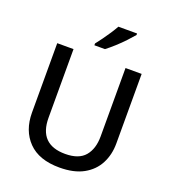

<svg xmlns="http://www.w3.org/2000/svg" viewBox="-166 -1064 1070 1197"><g transform="rotate(20 369.0 -465.5)"><path d="M649 -252Q649 -178 618 -118.5Q587 -59 524.5 -24.5Q462 10 366 10Q230 10 159.5 -62.5Q89 -135 89 -254V-714H197V-259Q197 -82 371 -82Q461 -82 501.5 -130Q542 -178 542 -260V-714H649ZM536 -931Q521 -913 494 -884Q467 -855 436 -827Q405 -799 381 -781H311V-793Q326 -812 345 -838Q364 -864 382 -891.5Q400 -919 412 -941H536Z"/></g></svg>

Font: Noto Sans Bengali Medium
Style: Regular
Weight: 500
Designer: Jelle Bosma - Monotype Design Team
Foundry: Monotype Imaging Inc.
Version: Version 2.003; ttfautohint (v1.8.4.7-5d5b)